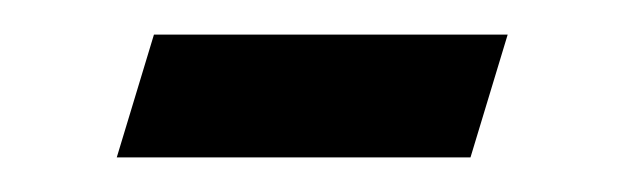

<svg xmlns="http://www.w3.org/2000/svg" viewBox="-20 -315 360 111"><path d="M69 -295H273.5L252 -224H47.5Z"/></svg>

Font: Newsreader Display SemiBold
Style: Italic
Weight: 600
Italic angle: -17°
Designer: Hugues Gentile
Foundry: Production Type
Version: Version 1.001